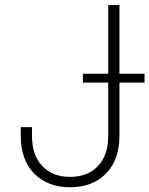

<svg xmlns="http://www.w3.org/2000/svg" viewBox="-20 -748 605 777"><path d="M263.7 9.8Q172.9 9.8 118.4 -45.7Q64 -101.1 64 -198.2V-233.4H109.4V-198.2Q109.4 -120.1 150.9 -76.2Q192.4 -32.2 263.7 -32.2Q335 -32.2 376.5 -76.2Q418 -120.1 418 -198.2V-727.5H463.4V-198.2Q463.4 -101.1 408.9 -45.7Q354.5 9.8 263.7 9.8ZM315.4 -413.6V-449.7H564.9V-413.6Z"/></svg>

Font: Inter 18pt ExtraLight
Style: Regular
Weight: 250
Designer: Rasmus Andersson
Foundry: rsms
Version: Version 4.001;git-66647c0bb